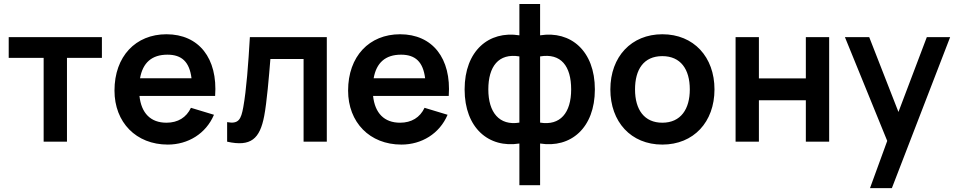

<svg xmlns="http://www.w3.org/2000/svg" viewBox="-20 -732 4934 992"><path d="M205.5 0H326V-433H506.5V-540H25V-433H205.5Z M847 15C951 15 1044 -41 1085.5 -139L966.5 -175C943 -125 899 -98 840 -98C758 -98 710 -147.5 700.5 -236.5H1091.5C1105.5 -431 1007.5 -555 840 -555C681 -555 571.5 -441 571.5 -264C571.5 -100 683 15 847 15ZM703.5 -327.5C717.5 -407.5 764 -449.5 845 -449.5C919.5 -449.5 959 -412 969.5 -327.5Z M1153.5 -101V0C1276.5 27.5 1322.5 -15 1345 -132.5C1358.5 -202.5 1370 -339.5 1377 -427H1548.5V0H1668.5V-540H1271C1263 -402 1253 -267.5 1237 -178.5C1225.5 -115 1213 -90 1153.5 -101Z M2054 15C2158 15 2251 -41 2292.5 -139L2173.5 -175C2150 -125 2106 -98 2047 -98C1965 -98 1917 -147.5 1907.5 -236.5H2298.5C2312.5 -431 2214.5 -555 2047 -555C1888 -555 1778.5 -441 1778.5 -264C1778.5 -100 1890 15 2054 15ZM1910.5 -327.5C1924.5 -407.5 1971 -449.5 2052 -449.5C2126.5 -449.5 2166 -412 2176.5 -327.5Z M2663.5 9.5V225H2770.5V9.5C2928.5 34.5 3053.5 -70.5 3053.5 -270C3053.5 -469.5 2928.5 -574.5 2770.5 -549.5V-711.5H2663.5V-549.5C2505.5 -574.5 2380.5 -469.5 2380.5 -270C2380.5 -70.5 2505.5 34.5 2663.5 9.5ZM2503 -270C2503 -388 2555.5 -458.5 2663.5 -440.5V-98.5C2559.5 -81.5 2503 -151.5 2503 -270ZM2770.5 -98.5V-440.5C2878.5 -458.5 2931 -390.5 2931 -270C2931 -149 2874.5 -81.5 2770.5 -98.5Z M3402 15C3563.5 15 3671.5 -101.5 3671.5 -270C3671.5 -437 3565 -555 3402 -555C3242.5 -555 3133.5 -439.5 3133.5 -270C3133.5 -103 3239.5 15 3402 15ZM3261 -270C3261 -372 3305 -442 3402 -442C3496.5 -442 3544 -374.5 3544 -270C3544 -168.5 3497.5 -98 3402 -98C3309 -98 3261 -165 3261 -270Z M3780.5 0H3901V-214H4143.5V0H4264V-540H4143.5V-327H3901V-540H3780.5Z M4475 240H4588L4889 -540H4768.5L4622 -153.5L4471 -540H4345.5L4564 -4Z"/></svg>

Font: Manrope
Style: Bold
Weight: 700
Designer: Mikhail Sharanda
Foundry: Mikhail Sharanda
Version: Version 4.505;FEAKit 1.0